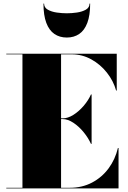

<svg xmlns="http://www.w3.org/2000/svg" viewBox="-20 -1049 710 1069"><path d="M15 0V-3.5H105V-746.5H15V-750H630V-545H626.5Q611.5 -598.5 575.5 -644.2Q539.5 -690 488.8 -718.2Q438 -746.5 379.5 -746.5H320V-3.5H369Q437.5 -3.5 492.5 -32.5Q547.5 -61.5 584.5 -111.5Q621.5 -161.5 636.5 -225H640V0ZM486.5 -248Q471.5 -281.5 445.5 -313.2Q419.5 -345 388.5 -365.5Q357.5 -386 329 -386H276.5V-390H329Q357.5 -390 388.2 -409.2Q419 -428.5 445.2 -459Q471.5 -489.5 486.5 -523H490V-248ZM352 -840Q312 -840 282.8 -860Q253.5 -880 237.8 -921.8Q222 -963.5 222 -1029H225.5Q225.5 -1007 246 -995.2Q266.5 -983.5 295.8 -979.2Q325 -975 352 -975Q379 -975 408.2 -979.2Q437.5 -983.5 458 -995.2Q478.5 -1007 478.5 -1029H482Q482 -963.5 466.2 -921.8Q450.5 -880 421.2 -860Q392 -840 352 -840Z"/></svg>

Font: Bodoni Moda 48pt Black
Style: Regular
Weight: 900
Designer: Owen Earl
Foundry: indestructible type
Version: Version 2.004